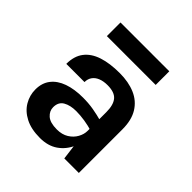

<svg xmlns="http://www.w3.org/2000/svg" viewBox="-188 -814 962 962"><g transform="rotate(45 292.5 -333.5)"><path d="M402.1 0 387 -117.9V-312.9Q387 -364 366.3 -388.5Q345.7 -413 296 -413Q267.5 -413 246.6 -404.6Q225.7 -396.2 214.4 -380.3Q203.1 -364.5 203.1 -342.1H74.1Q74.1 -397 100.6 -431.7Q127.1 -466.4 176.8 -482.7Q226.6 -499 296 -499Q359.1 -499 406.1 -478.8Q453.1 -458.6 479 -416.5Q505 -374.5 505 -309V0ZM243 14Q180.6 14 138.8 -7.7Q97 -29.3 76.1 -65Q55.1 -100.7 55.1 -142Q55.1 -188.1 79.3 -219.2Q103.4 -250.3 147.9 -266.2Q192.5 -282 253 -282Q292.7 -282 327.8 -276Q362.9 -269.9 397.9 -260.1V-191.1Q370.3 -199.9 338 -205Q305.6 -210 277 -210Q235.1 -210 208.1 -194.4Q181 -178.8 181 -142Q181 -115.1 203 -95.6Q225 -76.1 272.9 -76.1Q309.5 -76.1 335 -92Q360.5 -107.9 373.7 -132Q387 -156.1 387 -180H415Q415 -127.6 395.6 -83.4Q376.2 -39.2 338 -12.6Q299.7 14 243 14ZM119.5 -680.7H465.4V-584.2H119.5Z"/></g></svg>

Font: Karla
Style: Regular
Weight: 400
Designer: Jonathan Pinhorn
Version: Version 2.004;gftools[0.9.33]